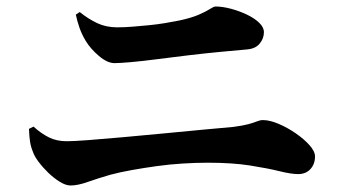

<svg xmlns="http://www.w3.org/2000/svg" viewBox="-20 -657 1040 590"><path d="M197 -87Q182 -87 163.5 -98.5Q145 -110 128 -126.5Q111 -143 98 -160.5Q85 -178 81 -191Q75 -205 72.5 -220.5Q70 -236 69 -261L83 -268Q106 -247 130 -235Q154 -223 185 -223Q205 -223 252 -226.5Q299 -230 359 -235.5Q419 -241 483 -247Q547 -253 603.5 -258.5Q660 -264 697 -267Q727 -271 743.5 -275.5Q760 -280 769.5 -284Q779 -288 788 -288Q809 -288 836 -276.5Q863 -265 888.5 -247.5Q914 -230 931 -211Q948 -192 948 -176Q948 -153 934 -137.5Q920 -122 896 -122Q875 -122 838.5 -131Q802 -140 748 -148.5Q694 -157 618 -157Q582 -157 541.5 -154.5Q501 -152 461.5 -146.5Q422 -141 385.5 -134.5Q349 -128 319 -120Q281 -109 250 -98Q219 -87 197 -87ZM332 -463Q310 -463 284 -485Q258 -507 243 -532Q231 -552 224 -572.5Q217 -593 213 -612L225 -620Q251 -599 278.5 -586Q306 -573 340 -573Q362 -573 387 -575Q412 -577 437.5 -579.5Q463 -582 487 -586Q511 -590 531 -594Q568 -602 590 -611.5Q612 -621 624.5 -629Q637 -637 642 -637Q664 -637 690 -630Q716 -623 739 -612Q762 -601 776.5 -587Q791 -573 791 -558Q791 -539 778 -523Q765 -507 738 -505Q703 -502 656 -497.5Q609 -493 558.5 -487Q508 -481 462 -475Q416 -469 381.5 -466Q347 -463 332 -463Z"/></svg>

Font: Noto Serif HK ExtraLight ExtraBold
Style: Regular
Weight: 800
Version: Version 2.003-H1;hotconv 1.1.1;makeotfexe 2.6.0